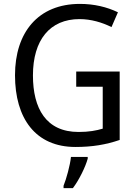

<svg xmlns="http://www.w3.org/2000/svg" viewBox="-20 -744 701 985"><path d="M371 -377V-299H507V-84C474 -74 436 -67 383 -67C216 -67 149 -188 149 -357C149 -539 236 -646 388 -646C447 -646 504 -629 552 -605L585 -681C529 -708 463 -724 390 -724C175 -724 57 -577 57 -358C57 -137 162 10 367 10C454 10 524 -2 594 -26V-377ZM430 70V61H344C340 103 320 175 306 209V221H354C386 179 419 111 430 70Z"/></svg>

Font: Noto Sans Ethiopic SemiCondensed
Style: Regular
Weight: 400
Width: 4
Designer: Monotype Design Team
Foundry: Monotype Imaging Inc.
Version: Version 2.102